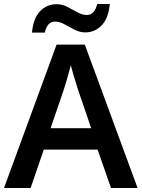

<svg xmlns="http://www.w3.org/2000/svg" viewBox="-20 -940 708 960"><path d="M535 0 468 -192H199L133 0H0L263 -717H404L668 0ZM372 -486Q368 -499 360.5 -522.5Q353 -546 345.5 -571.5Q338 -597 334 -614Q329 -593 321.5 -567.5Q314 -542 307.5 -519.5Q301 -497 297 -486L233 -299H436ZM140 -777Q146 -847 179.5 -883Q213 -919 263 -919Q291 -919 317 -905.5Q343 -892 367.5 -878.5Q392 -865 414 -865Q453 -865 466 -920H529Q523 -850 489 -814Q455 -778 406 -778Q379 -778 353 -791.5Q327 -805 302.5 -818.5Q278 -832 255 -832Q216 -832 204 -777Z"/></svg>

Font: Noto Sans New Tai Lue Semibold
Style: Regular
Weight: 400
Designer: Monotype Design Team
Foundry: Monotype Imaging Inc.
Version: Version 2.004; ttfautohint (v1.8.4.7-5d5b)